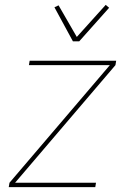

<svg xmlns="http://www.w3.org/2000/svg" viewBox="-20 -770 540 790"><path d="M16 0 19 -18 432 -502H99L102 -520H458L455 -502L42 -18H375L372 0ZM280 -600 204 -740 221 -748 296 -618 415 -750 429 -738 306 -600Z"/></svg>

Font: Iosevka Thin Oblique
Style: Regular
Weight: 100
Italic angle: -9°
Monospace: yes
Designer: Belleve Invis
Foundry: Belleve Invis
Version: Version 32.5.0; ttfautohint (v1.8.4)